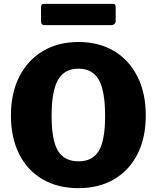

<svg xmlns="http://www.w3.org/2000/svg" viewBox="-20 -971 817 1001"><path d="M389 10Q282 10 202.5 -36Q123 -82 80 -167.5Q37 -253 37 -369Q37 -486 81 -572Q125 -658 204 -705Q283 -752 389 -752Q496 -752 574.5 -705Q653 -658 696.5 -572Q740 -486 740 -369Q740 -253 697 -168Q654 -83 575 -36.5Q496 10 389 10ZM390 -130Q463 -130 495.5 -185Q528 -240 528 -366Q528 -497 495 -555Q462 -613 389 -613Q316 -613 282.5 -555Q249 -497 249 -366Q249 -240 282 -185Q315 -130 390 -130ZM583 -935V-862Q583 -840 557 -840H214Q203 -840 198.5 -845Q194 -850 194 -860V-933Q194 -951 208 -951H569Q583 -951 583 -935Z"/></svg>

Font: Libre Franklin Thin ExtraBold
Style: Regular
Weight: 800
Version: Version 3.000